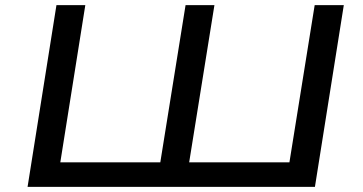

<svg xmlns="http://www.w3.org/2000/svg" viewBox="-20 -725 1407 745"><path d="M87 0 199 -705H311L214 -95H602L700 -705H812L714 -95H1103L1201 -705H1314L1202 0Z"/></svg>

Font: Nunito Sans 7pt Expanded Medium
Style: Italic
Weight: 500
Width: 7
Italic angle: -9°
Designer: Vernon Adams
Foundry: Vernon Adams
Version: Version 3.101;gftools[0.9.27]